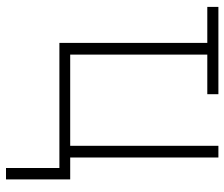

<svg xmlns="http://www.w3.org/2000/svg" viewBox="-74 -496 748 640"><g transform="rotate(90 300.0 -176.0)"><path d="M540 178H578V-36H505V-530H466V-36H162V-493H294V-530H3V-493H123V0H540Z"/></g></svg>

Font: Noto Sans Mono ExtraLight
Style: Regular
Weight: 200
Designer: Monotype Design Team
Foundry: Monotype Imaging Inc.
Version: Version 2.014